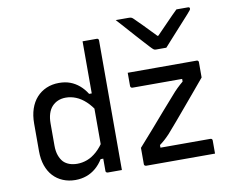

<svg xmlns="http://www.w3.org/2000/svg" viewBox="-88 -952 1326 1078"><g transform="rotate(-10 575.0 -412.5)"><path d="M260 -543Q296 -543 324 -532.5Q352 -522 375.5 -502Q399 -482 417 -453H447V-344Q423 -383 396.5 -407.5Q370 -432 341.5 -443.5Q313 -455 284 -455Q259 -455 239 -446.5Q219 -438 204.5 -422Q190 -406 182.5 -382Q175 -358 175 -327V-200Q175 -168 183.5 -144.5Q192 -121 206 -106Q220 -92 240 -85Q260 -78 284 -78Q313 -78 341 -88.5Q369 -99 396 -123Q423 -147 447 -186V-81H417Q399 -52 375 -31.5Q351 -11 321.5 -0.5Q292 10 258 10Q220 10 187.5 -3.5Q155 -17 132 -42Q109 -67 96.5 -103Q84 -139 84 -185V-342Q84 -389 96.5 -426Q109 -463 132.5 -489Q156 -515 188.5 -529Q221 -543 260 -543ZM513 -750Q517 -750 519 -748.5Q521 -747 522.5 -745Q524 -743 524 -739Q524 -662 524 -582Q524 -502 524 -423Q524 -344 524 -267.5Q524 -191 524 -120Q524 -86 524 -55.5Q524 -25 524 0Q513 0 503 0Q493 0 483 0Q473 0 463 0Q453 0 443 0Q440 0 437.5 -1.5Q435 -3 433.5 -5Q432 -7 432 -11Q432 -91 432 -171Q432 -251 432 -330.5Q432 -410 432 -490Q432 -570 432 -650Q432 -674 432 -699Q432 -724 432 -750Q442 -750 452 -750Q462 -750 472 -750Q482 -750 492 -750Q502 -750 513 -750ZM651 -532H1044Q1048 -532 1050 -530.5Q1052 -529 1053.5 -527Q1055 -525 1055 -521V-434Q1022 -395 990.5 -357Q959 -319 929 -284Q899 -249 871.5 -216Q844 -183 817 -153Q801 -136 787.5 -124Q774 -112 759 -101V-86H1044Q1049 -86 1052 -83Q1055 -80 1055 -75Q1055 -57 1055 -38Q1055 -19 1055 0H662Q659 0 656.5 -1.5Q654 -3 652.5 -5Q651 -7 651 -11V-104Q695 -153 734 -198Q773 -243 809 -284.5Q845 -326 879 -364Q895 -383 911.5 -399Q928 -415 946 -430V-445H662Q659 -445 656.5 -446.5Q654 -448 652.5 -450.5Q651 -453 651 -456Q651 -475 651 -494Q651 -513 651 -532ZM889 -633Q880 -633 869.5 -633Q859 -633 849 -633Q839 -633 829 -633Q822 -633 816.5 -637Q811 -641 798 -655Q790 -664 771 -684.5Q752 -705 728 -732Q704 -759 680 -786Q656 -813 636 -835Q648 -835 660 -835Q672 -835 684 -835Q696 -835 708 -835Q719 -835 724.5 -833Q730 -831 737 -824Q751 -811 786 -775Q821 -739 872 -686L827 -707H879L835 -685Q887 -738 921 -773.5Q955 -809 982 -835H1048Q1052 -835 1054 -834Q1056 -833 1057 -831Q1058 -829 1058 -826Q1058 -822 1054.5 -817.5Q1051 -813 1038 -798Q1026 -785 1005.5 -762Q985 -739 962 -714Q939 -689 919.5 -667Q900 -645 889 -633Z"/></g></svg>

Font: Recursive
Style: Regular
Weight: 400
Version: Version 1.085